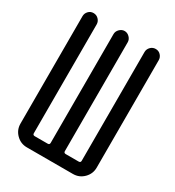

<svg xmlns="http://www.w3.org/2000/svg" viewBox="-176 -833 853 937"><g transform="rotate(30 250.0 -365.0)"><path d="M120.1 0Q85 0 60.1 -24.9Q35.2 -49.8 35.2 -85V-690.4Q35.2 -706.1 46.4 -718.3Q57.6 -730.5 74.7 -730.5Q91.8 -730.5 103.5 -718.3Q115.2 -706.1 115.2 -690.4V-77.1Q115.2 -66.4 126 -66.4H199.2Q210 -66.4 210 -77.1V-690.4Q210 -706.1 222.2 -718.3Q234.4 -730.5 250 -730.5Q265.6 -730.5 277.8 -718.3Q290 -706.1 290 -690.4V-77.1Q290 -66.4 300.8 -66.4H374Q384.8 -66.4 384.8 -77.1V-690.4Q384.8 -706.1 396.5 -718.3Q408.2 -730.5 425.3 -730.5Q442.4 -730.5 453.6 -718.3Q464.8 -706.1 464.8 -690.4V-85Q464.8 -49.8 439.9 -24.9Q415 0 379.9 0Z"/></g></svg>

Font: Rounded-X Mgen+ 1mn regular
Style: Regular
Weight: 400
Designer: [Source Han Sans]
Ryoko NISHIZUKA  (kana & ideographs); Paul D. Hunt (Latin, Greek & Cyrillic); Wenlong ZHANG  (bopomofo
Version: Version 1.059.20150602